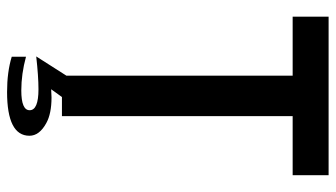

<svg xmlns="http://www.w3.org/2000/svg" viewBox="-222 -603 944 540"><g transform="rotate(90 250.0 -333.0)"><path d="M26.9 -785.2H472.7V-684.1H306.6V-35.2H252.9L231 -4.9Q246.1 -5.9 253.9 -5.9Q299.8 -5.9 326.2 8.8Q361.8 28.3 361.8 56.2Q361.8 119.1 238.8 119.1Q182.1 119.1 139.6 106V65.9Q188 79.1 234.4 79.1Q290 79.1 290 55.7Q290 30.8 231 30.8Q195.3 30.8 138.7 37.1L192.9 -47.9V-684.1H26.9Z"/></g></svg>

Font: BIZ UDGothic
Style: Bold
Weight: 700
Monospace: yes
Designer: TypeBank Co., Ltd.
Foundry: Morisawa Inc.
Version: Version 1.05